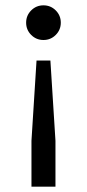

<svg xmlns="http://www.w3.org/2000/svg" viewBox="-20 -530 326 720"><path d="M98 170V-2L117 -303H169L188 -2V170ZM143 -380Q116 -380 97 -399Q78 -418 78 -445Q78 -472 97 -491Q116 -510 143 -510Q170 -510 189 -491Q208 -472 208 -445Q208 -418 189 -399Q170 -380 143 -380Z"/></svg>

Font: Atkinson Hyperlegible Next
Style: Regular
Weight: 400
Designer: Elliott Scott, Megan Eiswerth, Linus Boman, Theodore Petrosky, Letters from Sweden
Foundry: Applied Design Works, Letters from Sweden
Version: Version 2.001